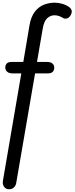

<svg xmlns="http://www.w3.org/2000/svg" viewBox="-35 -948 542 1396"><path d="M31.5 428Q13 428 2.2 418.5Q-8.5 409 -12.5 395.8Q-16.5 382.5 -14.5 370.5L120 -414.5H55.5Q30.5 -414.5 17 -426.5Q3.5 -438.5 3.5 -457Q3.5 -475 14 -486.2Q24.5 -497.5 49.5 -497.5H134.5L179 -761.5Q190 -826.5 218.2 -862.8Q246.5 -899 284.2 -913.8Q322 -928.5 362.5 -928.5Q389 -928.5 417 -920.5Q445 -912.5 466.5 -897.5Q479.5 -889 485 -874.2Q490.5 -859.5 479.5 -839Q467 -816.5 450 -813.5Q433 -810.5 424 -817Q412.5 -824.5 395.8 -830.8Q379 -837 361.5 -837Q331.5 -837 308 -815.2Q284.5 -793.5 275.5 -739L234 -497.5H307.5Q333.5 -497.5 346.5 -486Q359.5 -474.5 359.5 -457Q359.5 -437.5 348.5 -426Q337.5 -414.5 313.5 -414.5H220L83 382Q80.5 400 67 414Q53.5 428 31.5 428Z"/></svg>

Font: Edu AU VIC WA NT Pre Medium
Style: Regular
Weight: 500
Designer: Tina and Corey Anderson, Eben Sorkin, Mirko Velimirovic
Foundry: Google for Education
Version: Version 1.001